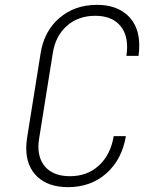

<svg xmlns="http://www.w3.org/2000/svg" viewBox="-20 -760 640 790"><path d="M88 -150Q88 -169 91 -190L147 -540Q161 -631 224 -685.5Q287 -740 379 -740Q460 -740 506.5 -695.5Q553 -651 553 -573Q553 -553 550 -530H500Q503 -550 503 -566Q503 -627 468.5 -661Q434 -695 372 -695Q302 -695 255 -653.5Q208 -612 197 -540L141 -190Q138 -172 138 -157Q138 -100 172 -67.5Q206 -35 268 -35Q339 -35 387 -79Q435 -123 448 -200H498Q482 -104 418 -47Q354 10 260 10Q179 10 133.5 -33Q88 -76 88 -150Z"/></svg>

Font: JetBrains Mono Extra Light
Style: Italic
Weight: 200
Italic angle: -9°
Monospace: yes
Designer: Philipp Nurullin, Konstantin Bulenkov
Foundry: JetBrains
Version: 2.002